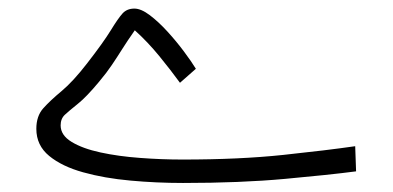

<svg xmlns="http://www.w3.org/2000/svg" viewBox="-20 -416 892 436"><path d="M388.7 -228Q367.7 -256.8 341.6 -288.8Q315.4 -320.8 286.1 -347.2Q269 -322.8 257.3 -304.2Q245.6 -285.6 234.1 -268.6Q222.7 -251.5 205.1 -230.5Q176.3 -195.8 156.7 -180.2Q137.2 -164.6 127.4 -155.5Q117.7 -146.5 117.7 -131.3Q117.7 -108.9 142.6 -93.8Q167.5 -78.6 208.3 -69.8Q249 -61 297.9 -57.4Q346.7 -53.7 394.5 -53.7Q523.9 -53.7 623 -64.2Q722.2 -74.7 786.6 -84L788.6 -26.9Q728.5 -19 627.2 -9.8Q525.9 -0.5 395.5 -0.5Q335.4 -0.5 276.4 -5.9Q217.3 -11.2 168.9 -24.7Q120.6 -38.1 91.6 -62Q62.5 -85.9 62.5 -123.5Q62.5 -152.3 78.1 -169.9Q93.8 -187.5 119.9 -209.2Q146 -231 177.7 -272Q214.8 -319.8 231.4 -346.9Q248 -374 258.1 -385.3Q268.1 -396.5 285.2 -396.5Q300.3 -396.5 320.1 -381.6Q339.8 -366.7 360.1 -344.5Q380.4 -322.3 397.7 -299.1Q415 -275.9 424.8 -259.8Z"/></svg>

Font: Vazir Thin WOL-UI
Style: Thin-WOL-UI
Weight: 100
Designer: Saber Rastikerdar
Foundry: Saber Rastikerdar
Version: Version 30.1.0